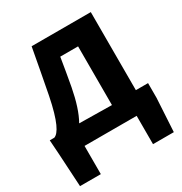

<svg xmlns="http://www.w3.org/2000/svg" viewBox="-234 -934 1316 1391"><g transform="rotate(-30 424.0 -238.0)"><path d="M14 9 30 288H204V52H640V289H814L830 11V-112H728V-765H233C204 -612 191 -533 163 -392C124 -196 82 -122 44 -109H6ZM252 -109C288 -172 315 -258 335 -363C353 -458 359 -502 375 -596H524V-105Z"/></g></svg>

Font: GenEiGothic-pro-Heavy
Style: Bold
Weight: 900
Designer: Ryoko NISHIZUKA (kana & ideographs); Paul D. Hunt (Latin, Greek & Cyrillic); Wenlong ZHANG (bopomofo); Sandoll Communica
Foundry: Adobe Systems Incorporated; o_tamon
Version: Version 1.000.140830